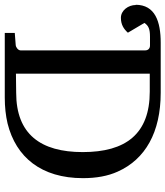

<svg xmlns="http://www.w3.org/2000/svg" viewBox="20 -748 710 825"><g transform="rotate(90 375.5 -335.0)"><path d="M361 -49 279 -48V-623H356C538 -623 616 -520 616 -335C616 -154 539 -49 361 -49ZM-16 -563C-16 -531 7 -499 39 -499C68 -499 87 -511 103 -529L61 -600C73 -618 88 -624 120 -624H158C171 -624 179 -616 179 -603V-68C179 -58 167 -48 156 -47L104 -43V0H381C422 0 459 -4 493 -12C638 -48 728 -157 728 -336C728 -393 719 -443 700 -485C647 -604 531 -670 361 -670H146C55 -670 -17 -646 -17 -562Z"/></g></svg>

Font: Veleka
Style: Regular
Weight: 400
Designer: Stefan Peev, Context Ltd, 2016; SIL International, 1997-2014.
Foundry: Stefan Peev, Context Ltd, 2016
Version: Version 1.000